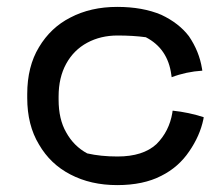

<svg xmlns="http://www.w3.org/2000/svg" viewBox="-20 -523 646 557"><path d="M184 -17Q126 -47 93 -104Q59 -160 59 -239V-250Q59 -330 93 -386Q127 -443 184 -472Q243 -503 320 -503Q394 -503 448 -480Q499 -456 528 -418Q558 -374 566 -324L567 -318Q520 -315 478 -299Q478 -302 477 -306Q467 -382 403 -415Q366 -420 321 -420Q272 -420 233 -399Q194 -378 172 -338Q150 -298 150 -243Q150 -232 150 -234Q150 -177 172 -139Q194 -99 233 -78Q272 -69 321 -69Q395 -69 434 -105Q471 -142 480 -196Q480 -199 481 -202Q528 -197 571 -183L570 -177Q560 -129 529 -84Q498 -38 448 -13Q396 14 320 14Q243 14 184 -17Z"/></svg>

Font: Rilu
Style: Bold
Weight: 500
Designer: Alí Sinisterra
Foundry: Alí Sinisterra
Version: ""